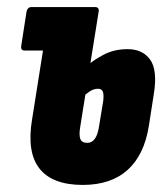

<svg xmlns="http://www.w3.org/2000/svg" viewBox="-20 -517 465 543"><path d="M50 -374Q38 -374 40 -387L55 -484Q58 -497 69 -497H158L139 -374ZM214 6Q128 6 91.5 -40.5Q55 -87 71 -181L119 -484Q121 -497 132 -497H249Q261 -497 259 -484L207 -159Q203 -136 207 -124.5Q211 -113 227 -113Q253 -113 260 -159L272 -232Q274 -251 270.5 -258.5Q267 -266 257 -266Q245 -266 233 -258Q221 -250 211 -240L223 -328Q241 -345 271.5 -361.5Q302 -378 341 -378Q383 -378 404.5 -348.5Q426 -319 415 -251L401 -161Q388 -79 341 -36.5Q294 6 214 6Z"/></svg>

Font: Sofia Sans Extra Condensed Black
Style: Italic
Weight: 900
Italic angle: -9°
Version: Version 4.100